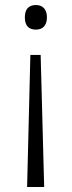

<svg xmlns="http://www.w3.org/2000/svg" viewBox="-20 -561 286 765"><path d="M167 -492C167 -524 150 -541 123 -541C94 -541 79 -524 79 -492C79 -459 94 -443 123 -443C150 -443 167 -459 167 -492ZM101 -342 88 184H156L142 -342Z"/></svg>

Font: Noto Sans Bengali Light
Style: Regular
Weight: 300
Designer: Jelle Bosma - Monotype Design Team
Foundry: Monotype Imaging Inc.
Version: Version 2.003